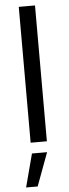

<svg xmlns="http://www.w3.org/2000/svg" viewBox="-63 -759 371 1025"><g transform="rotate(-5 122.5 -246.0)"><path d="M166 -728H79V0H166ZM34 236H96L162 58H81Z"/></g></svg>

Font: Wafeq
Style: Regular
Weight: 400
Designer: Rasmus Andersson & Azza Alameddine
Foundry: Google & TypeTogether
Version: Version 3.000;FEAKit 1.0